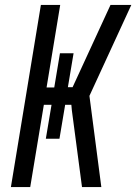

<svg xmlns="http://www.w3.org/2000/svg" viewBox="-20 -755 550 775"><path d="M24 0 145 -735H223L168 -402H199L222 -540H277L254 -403H273L426 -735H510L341 -368L389 0H311L270 -310L268 -332H243L220 -195H165L188 -332H157L102 0Z"/></svg>

Font: Iosevka Curly
Style: Italic
Weight: 400
Italic angle: -9°
Monospace: yes
Designer: Belleve Invis
Foundry: Belleve Invis
Version: Version 22.1.2; ttfautohint (v1.8.4)